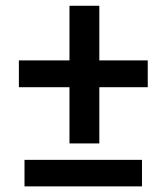

<svg xmlns="http://www.w3.org/2000/svg" viewBox="-20 -649 576 666"><path d="M472.5 -2.5H65V-94.5H472.5ZM324.5 -151.5H221V-346.5H45.5V-439.5H221V-629H324.5V-439.5H492.5V-346.5H324.5Z"/></svg>

Font: Roberto Sans Medium
Style: Regular
Weight: 500
Designer: Google (font) & Cristiano Sobral (main changes)
Version: Version 1.000;October 12, 2021;FontCreator 14.0.0.2814 64-bi